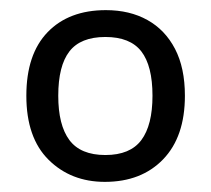

<svg xmlns="http://www.w3.org/2000/svg" viewBox="-20 -793 416 379"><path d="M345 -604Q345 -523 302 -478.5Q259 -434 187 -434Q120 -434 76 -477.5Q32 -521 32 -604Q32 -686 74 -729.5Q116 -773 189 -773Q236 -773 271 -753.5Q306 -734 325.5 -696.5Q345 -659 345 -604ZM95 -604Q95 -546 117 -516.5Q139 -487 188 -487Q237 -487 259 -516.5Q281 -546 281 -604Q281 -663 259 -691.5Q237 -720 188 -720Q139 -720 117 -691.5Q95 -663 95 -604Z"/></svg>

Font: Noto Sans Tamil UI
Style: Regular
Weight: 400
Designer: Jelle Bosma - Monotype Design Team
Foundry: Monotype Imaging Inc.
Version: Version 2.004